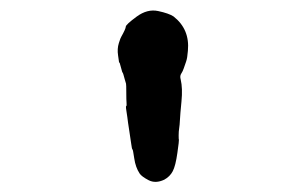

<svg xmlns="http://www.w3.org/2000/svg" viewBox="-20 -595 587 374"><path d="M241 -275 242 -274ZM318 -563Q350 -538 346 -496Q345 -482 342.5 -475Q340 -468 338 -462Q336 -456 333 -451.5Q330 -447 332 -440Q336 -423 333.5 -397.5Q331 -372 330.5 -361.5Q330 -351 329 -345Q328 -339 328 -331Q328 -323 328.5 -322.5Q329 -322 325.5 -297Q322 -272 316.5 -261.5Q311 -251 300 -245Q283 -237 269.5 -244Q256 -251 252 -257Q244 -269 241.5 -286.5Q239 -304 238 -304Q237 -304 235.5 -315.5Q234 -327 232 -339Q230 -351 229.5 -355.5Q229 -360 228 -367Q227 -374 226.5 -377Q226 -380 225.5 -384Q225 -388 226 -388.5Q227 -389 226.5 -394.5Q226 -400 226 -415Q226 -430 225.5 -432Q225 -434 223 -440.5Q221 -447 220.5 -449.5Q220 -452 218 -455L213 -473H212Q212 -474 210 -487Q208 -500 211.5 -511Q215 -522 216 -523Q225 -539 225 -543Q225 -547 246 -562.5Q267 -578 288 -573.5Q309 -569 318 -563Z"/></svg>

Font: Jackwrite
Style: Regular
Weight: 400
Version: Version 1.0d1e1